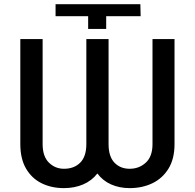

<svg xmlns="http://www.w3.org/2000/svg" viewBox="-20 -915 958 944"><path d="M617.5 9.9Q567.1 9.9 526.3 -8.2Q485.4 -26.3 458.8 -62.1Q431.1 -26.3 388.7 -8.2Q346.2 9.9 294.7 9.9Q232.6 9.9 184.1 -14.2Q135.7 -38.4 107.8 -86.5Q79.9 -134.6 79.9 -206.3V-723H189.6V-206.3Q189.6 -146 220.3 -115.6Q251.1 -85.2 294.7 -85.2Q344.5 -85.2 374.5 -115.4Q404.5 -145.6 404.5 -206.3V-723H513.8V-206.3Q513.8 -145.6 542.6 -115.4Q571.4 -85.2 617.5 -85.2Q664.1 -85.2 696.9 -115.4Q729.8 -145.6 729.8 -206.3V-723H838.1V-206.3Q838.1 -134.6 808.8 -86.5Q779.5 -38.4 729.6 -14.2Q679.7 9.9 617.5 9.9ZM502.1 -772.7H413.4V-835.2H253.2V-894.5H670.1L671.5 -835.2H502.1Z"/></svg>

Font: Linik Sans Medium
Style: Regular
Weight: 500
Designer: Rasmus Andersson (font), Cristiano Sobral (main changes)
Foundry: rsms
Version: Version 3.018;June 1, 2022;FontCreator 14.0.0.2814 64-bit; t